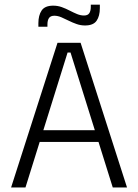

<svg xmlns="http://www.w3.org/2000/svg" viewBox="-20 -828 610 848"><path d="M92.5 0H29L234 -639H336L541 0H478L291.5 -596H278.5ZM431 -201H138.5V-253H431ZM355.5 -715.5Q336 -715.5 317.8 -722Q299.5 -728.5 283 -736.8Q266.5 -745 250.8 -751.8Q235 -758.5 220 -758.5Q203.5 -758.5 196.5 -748.5Q189.5 -738.5 189.5 -720V-710H149.5V-725.5Q149.5 -760.5 164 -781.8Q178.5 -803 215 -803Q235 -803 253 -796.5Q271 -790 287.8 -781.2Q304.5 -772.5 320.2 -766Q336 -759.5 351 -759.5Q367.5 -759.5 374.2 -769.5Q381 -779.5 381 -798V-807.5H421V-792Q421 -757 406.5 -736.2Q392 -715.5 355.5 -715.5Z"/></svg>

Font: Anek Kannada Medium Light
Style: Regular
Weight: 300
Version: Version 1.003